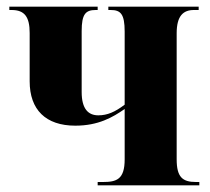

<svg xmlns="http://www.w3.org/2000/svg" viewBox="-20 -556 631 576"><path d="M273 0H578V-10H568C528 -10 510 -24 510 -78V-456C510 -509 530 -526 562 -526H576V-536H305V-526H312C342 -526 354 -514 354 -461V-242C325 -220 302 -210 275 -210C245 -210 225 -229 225 -280V-463C225 -514 237 -526 267 -526H273V-536H8V-526H15C54 -526 69 -505 69 -457V-312C69 -227 117 -179 206 -179C275 -179 318 -204 354 -229V-78C354 -18 330 -10 289 -10H273Z"/></svg>

Font: Noto Serif Display Condensed ExtraBold
Style: Regular
Weight: 800
Width: 3
Designer: Monotype Design Team
Foundry: Monotype Imaging Inc.
Version: Version 2.009